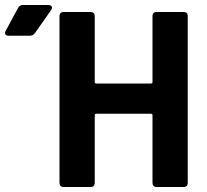

<svg xmlns="http://www.w3.org/2000/svg" viewBox="-37 -748 828 768"><path d="M590 -700H697Q714 -700 714 -683V-17Q714 0 697 0H590Q573 0 573 -17V-287Q573 -293 567 -293H348Q342 -293 342 -287V-17Q342 0 325 0H218Q201 0 201 -17V-683Q201 -700 218 -700H325Q342 -700 342 -683V-420Q342 -414 348 -414H567Q573 -414 573 -420V-683Q573 -700 590 -700ZM-17 -616Q-17 -621 -14 -625L35 -716Q41 -728 55 -728H156Q163 -728 167 -725Q171 -722 171 -717Q171 -712 167 -707L103 -616Q95 -605 82 -605H-2Q-17 -605 -17 -616Z"/></svg>

Font: Barlow
Style: Bold
Weight: 700
Designer: Jeremy Tribby
Foundry: Jeremy Tribby
Version: Version 1.101 August 23, 2024